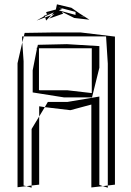

<svg xmlns="http://www.w3.org/2000/svg" viewBox="-20 -870 605 887"><path d="M146 -647H151L131 -545V-443L276 -420H405L439 -557V-657L289 -666L155 -663L152 -650L150 -649ZM404 -647V-440L291 -453H162L160 -455V-647ZM94 -718 90 -702H470L478 -576V-13L511 -17V-701L353 -720H224ZM439 -424 291 -399H201L187 -375L305 -361L402 -387V-4L455 -10L439 -16ZM89 -587 83 -674 61 -578V-5L102 -10L89 -13ZM126 -13 161 -17V-332L126 -274ZM161 -379 187 -375 161 -332ZM455 -10 478 -13V-3ZM85 -702H90L83 -674L82 -701ZM102 -10 126 -13V-3ZM349 -807 310 -834 243 -850 238 -826 193 -814 197 -804 217 -814 186 -797V-800L181 -793L170 -787L179 -791L170 -787L149 -775L189 -790L187 -794L229 -813L217 -800L232 -806L207 -784L272 -807L265 -816L323 -787L393 -779L349 -807ZM268 -829 250 -836 329 -815V-801L252 -822ZM189 -790 217 -800 193 -775ZM367 -792 370 -790 344 -797ZM170 -787 163 -784Z"/></svg>

Font: Quebrada
Style: Regular
Weight: 400
Designer: deFharo
Foundry: deFharo
Version: Version 1.034 2012